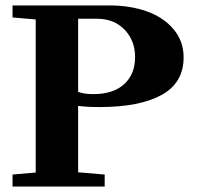

<svg xmlns="http://www.w3.org/2000/svg" viewBox="-20 -683 723 703"><path d="M25.9 0V-43.9L110.8 -51.3V-611.8L25.9 -619.1V-663.1H380.4Q457 -663.1 518.3 -641.1Q579.6 -619.1 616 -575.4Q652.3 -531.7 652.3 -473.1Q652.3 -379.9 571.8 -335.4Q491.2 -291 344.7 -291Q295.9 -291 266.1 -295.4V-52.2L363.3 -43.9V0ZM321.8 -338.4Q394.5 -338.4 434.6 -374.8Q474.6 -411.1 474.6 -474.1Q474.6 -534.2 436.3 -574.2Q397.9 -614.3 335.4 -614.3H266.1V-346.7Q287.1 -338.4 321.8 -338.4Z"/></svg>

Font: Elstob 6pt
Style: Bold
Weight: 700
Designer: Peter S. Baker
Version: Version 1.015